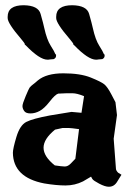

<svg xmlns="http://www.w3.org/2000/svg" viewBox="-20 -709 511 734"><path d="M256.3 -689Q312 -688.1 320.8 -655.5Q331.5 -617.7 335 -601.2Q344.7 -557.3 359.4 -534.3Q374 -511.3 377 -502.6L379.9 -500V-495.6Q379.9 -487.4 371.1 -483L356 -481.7L350.1 -480.8H347.2Q316.9 -480.8 263.7 -536L260.3 -538.6V-540.8Q260.3 -543.4 246.1 -560.4Q194.8 -619.9 194.8 -639.9V-640.3V-645.1Q194.8 -689 256.3 -689ZM70.8 -689Q126.5 -688.1 135.3 -655.5Q146 -617.7 149.4 -601.2Q159.2 -557.3 173.8 -534.3Q188.5 -511.3 191.4 -502.6L194.3 -500V-495.6Q194.3 -487.4 185.5 -483L170.4 -481.7L164.6 -480.8H161.6Q131.3 -480.8 78.1 -536L74.7 -538.6V-540.8Q74.7 -543.4 60.5 -560.4Q9.3 -619.9 9.3 -639.9V-640.3V-645.1Q9.3 -689 70.8 -689ZM242.7 -219.7H219.2L190.4 -213.4Q146.5 -177.7 146.5 -144.3Q146.5 -110.8 189.5 -76.7Q215.3 -72.8 227.3 -72.5Q239.3 -72.3 250.2 -83.5Q261.2 -94.7 268.1 -102.1Q274.9 -159.2 282.2 -215.3Q251 -219.7 242.7 -219.7ZM421.4 -318.4 427.2 -269 414.6 -178.7 423.3 -63.5Q423.8 -56.6 431.6 -48.8L444.3 -41L428.7 -15.6Q417 4.9 396.5 4.9H395.5Q381.8 4.9 359.4 -6.8Q336.9 -18.6 333 -24.9Q329.1 -31.2 328.1 -33.7L297.4 -15.6Q266.1 0 230.7 0Q195.3 0 148.9 -7.8Q30.3 -30.8 29.3 -125Q29.3 -140.6 42.7 -185.5Q56.2 -230.5 80.6 -242.9Q105 -255.4 170.4 -267.6L253.4 -281.2L291.5 -277.8Q296.9 -309.6 301.3 -341.3Q274.4 -352.5 256.8 -352.5H234.9L202.6 -351.1Q190.9 -347.7 170.2 -321Q149.4 -294.4 131.8 -284.9Q114.3 -275.4 96.4 -275.4Q78.6 -275.4 72.3 -284.9Q65.9 -294.4 65.9 -303.5Q65.9 -312.5 78.1 -341.3Q90.3 -370.1 93 -373.8Q95.7 -377.4 99.1 -380.4Q102.5 -383.8 105.5 -385.7Q108.4 -387.7 114.3 -392.6Q120.1 -397.5 124.5 -401.4Q157.2 -428.7 222.2 -428.7Q287.1 -428.7 326.9 -412.6Q366.7 -396.5 378.7 -386.7Q390.6 -377 405 -349.6Q419.4 -322.3 421.4 -318.4Z"/></svg>

Font: Drukaatie burti
Style: Bold
Weight: 700
Version: Version 0.14